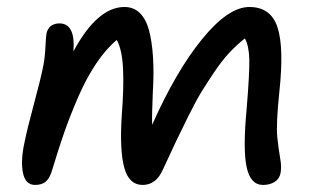

<svg xmlns="http://www.w3.org/2000/svg" viewBox="-20 -520 911 549"><path d="M80.1 8.8Q52.2 8.8 45.4 -27.1Q38.6 -63 50.8 -116.2Q57.6 -150.4 77.1 -222.9Q96.7 -295.4 104 -333Q108.4 -355.5 109.9 -385.3Q111.3 -415 112.8 -423.8Q115.7 -438 125.5 -445.6Q135.3 -453.1 149.9 -453.1Q196.3 -453.1 189.9 -373Q258.3 -500 335.9 -500Q362.3 -500 379.9 -482.7Q397.5 -465.3 406 -433.6Q414.6 -401.9 417.5 -356.9Q420.4 -312 417 -256.8Q414.1 -190.9 415 -163.1Q483.4 -316.9 558.1 -408.4Q632.8 -500 692.9 -500Q754.4 -500 773.4 -442.1Q792.5 -384.3 778.8 -257.8Q769 -164.1 772.9 -127.4Q776.9 -90.8 781.2 -66.9Q785.6 -43 782.2 -24.9Q778.8 -8.3 765.1 0.2Q751.5 8.8 731.9 8.8Q696.3 8.8 685.3 -41.7Q674.3 -92.3 685.1 -207Q693.8 -312 692.9 -350.3Q691.9 -388.7 680.2 -410.2Q656.2 -391.1 635.3 -368.7Q614.3 -346.2 592.5 -313.7Q570.8 -281.2 556.2 -257.6Q541.5 -233.9 518.3 -187.3Q495.1 -140.6 483.9 -116.9Q472.7 -93.3 445.8 -35.2Q426.3 8.8 388.2 8.8Q348.6 8.8 335.2 -41Q321.8 -90.8 328.1 -189Q334.5 -270 331.8 -324Q329.1 -377.9 314 -405.8Q283.2 -380.4 254.9 -338.1Q226.6 -295.9 203.4 -242.2Q180.2 -188.5 163.6 -141.1Q147 -93.8 129.9 -36.1Q122.6 -10.7 111.3 -1Q100.1 8.8 80.1 8.8Z"/></svg>

Font: Shantell Sans Normal
Style: Italic
Weight: 400
Italic angle: -11.31°
Designer: Stephen Nixon, Anya Danilova, Shantell Martin
Foundry: Arrow Type
Version: Version 1.006;[559af2be0]